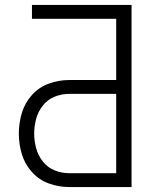

<svg xmlns="http://www.w3.org/2000/svg" viewBox="-20 -755 615 775"><path d="M259 0Q217 0 177 -14.5Q137 -29 108.5 -61Q80 -93 68 -133.5Q56 -174 56 -216Q56 -258 68 -298.5Q80 -339 108.5 -371Q137 -403 177 -417.5Q217 -432 259 -432H449V-679H109V-735H511V0ZM259 -56H449V-376H259Q228 -376 200 -364.5Q172 -353 153 -329Q134 -305 126 -275.5Q118 -246 118 -216Q118 -186 126 -156.5Q134 -127 153 -103Q172 -79 200 -67.5Q228 -56 259 -56Z"/></svg>

Font: Jozsika Light
Style: Regular
Weight: 300
Monospace: yes
Designer: Belleve Invis
Foundry: Belleve Invis
Version: 2.1.0